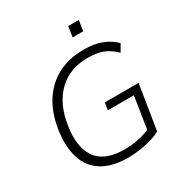

<svg xmlns="http://www.w3.org/2000/svg" viewBox="-203 -1037 1132 1194"><g transform="rotate(-30 363.5 -440.0)"><path d="M376 8Q258 8 187 -37Q116 -82 90.5 -166Q65 -250 83 -364Q101 -476 152 -553.5Q203 -631 282.5 -672Q362 -713 466 -713Q543 -713 596 -692Q649 -671 687 -633L657 -581Q617 -621 573.5 -638.5Q530 -656 462 -656Q333 -656 251 -576.5Q169 -497 147 -353Q124 -210 179.5 -129Q235 -48 379 -48Q433 -48 481.5 -58.5Q530 -69 577 -90L555 -47L596 -311H409L418 -363H660L609 -44Q581 -28 541.5 -16.5Q502 -5 459 1.5Q416 8 376 8ZM446 -813 458 -888H534L522 -813Z"/></g></svg>

Font: Mulish ExtraLight Light
Style: Italic
Weight: 300
Italic angle: -9°
Version: Version 3.603